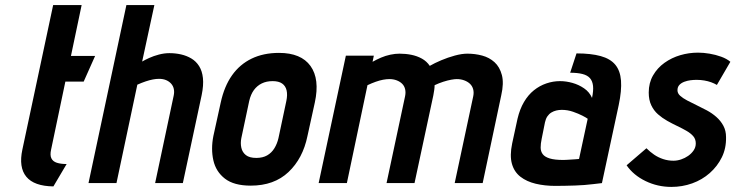

<svg xmlns="http://www.w3.org/2000/svg" viewBox="-20 -720 2892 755"><path d="M181 -132 237 -399H309L354 -500H259L301 -700H189L68 -132Q53 -62 83.5 -25Q114 12 190 13L242 -75Q219 -75 203.5 -80Q188 -85 182 -97.5Q176 -110 181 -132Z M539 -478 587 -700H477L328 0H438L520 -387Q538 -395 553 -400Q568 -405 581 -407.5Q594 -410 605 -410Q621 -410 633 -405Q645 -400 653 -391Q661 -382 663.5 -370Q666 -358 663 -344L590 0H699L773 -346Q781 -385 778 -413Q775 -441 763 -460Q751 -479 732.5 -490Q714 -501 692 -506Q670 -511 646 -511Q626 -511 605 -505.5Q584 -500 566.5 -492Q549 -484 539 -478Z M1189 -185 1218 -317Q1238 -409 1201 -460.5Q1164 -512 1077 -512Q1016 -512 969.5 -489.5Q923 -467 892.5 -424Q862 -381 848 -317L819 -185Q809 -134 819 -89.5Q829 -45 864.5 -17.5Q900 10 966 10Q1058 10 1114.5 -43.5Q1171 -97 1189 -185ZM1106 -323 1075 -177Q1070 -155 1059 -137Q1048 -119 1030.5 -109Q1013 -99 988 -99Q961 -99 947 -110Q933 -121 929 -139Q925 -157 929 -177L960 -323Q966 -349 978.5 -366Q991 -383 1009.5 -392Q1028 -401 1052 -401Q1076 -401 1089.5 -391.5Q1103 -382 1107 -364.5Q1111 -347 1106 -323Z M1841 -342 1768 0H1878L1951 -345Q1962 -393 1953.5 -425Q1945 -457 1924.5 -475.5Q1904 -494 1876 -501.5Q1848 -509 1818 -509Q1796 -509 1768.5 -501.5Q1741 -494 1715 -483Q1689 -472 1670 -461Q1658 -479 1639 -489.5Q1620 -500 1597.5 -504.5Q1575 -509 1551 -509Q1534 -509 1515 -505Q1496 -501 1478.5 -493.5Q1461 -486 1445 -477L1450 -501H1340L1233 0H1344L1425 -385Q1442 -393 1457.5 -398.5Q1473 -404 1486.5 -406.5Q1500 -409 1511 -409Q1527 -409 1540 -404Q1553 -399 1561.5 -390.5Q1570 -382 1573 -369.5Q1576 -357 1573 -342L1500 0H1610L1684 -345Q1686 -356 1687.5 -366Q1689 -376 1689 -385Q1706 -393 1723 -398.5Q1740 -404 1754 -406.5Q1768 -409 1776 -409Q1792 -409 1805.5 -404Q1819 -399 1828 -390.5Q1837 -382 1840.5 -369.5Q1844 -357 1841 -342Z M2308 -335Q2298 -358 2277 -372.5Q2256 -387 2231 -394Q2206 -401 2182 -401Q2155 -401 2128.5 -392Q2102 -383 2079.5 -365Q2057 -347 2040.5 -319Q2024 -291 2015 -253L1994 -156Q1984 -108 1993 -76Q2002 -44 2026.5 -25Q2051 -6 2086.5 2.5Q2122 11 2164 11Q2184 11 2203.5 10.5Q2223 10 2241.5 9.5Q2260 9 2278 7.5Q2296 6 2313 4Q2330 2 2347 0L2413 -307Q2425 -364 2422 -403Q2419 -442 2399.5 -465.5Q2380 -489 2342 -499.5Q2304 -510 2247 -510L2222 -434Q2251 -434 2270.5 -429Q2290 -424 2300 -412.5Q2310 -401 2312 -382Q2314 -363 2308 -335ZM2291 -253 2257 -95Q2257 -95 2252.5 -94.5Q2248 -94 2240.5 -93.5Q2233 -93 2224.5 -92.5Q2216 -92 2208 -91.5Q2200 -91 2195 -91Q2161 -91 2141.5 -97Q2122 -103 2114 -114Q2106 -125 2106 -140Q2106 -155 2110 -174L2123 -239Q2126 -253 2132.5 -262.5Q2139 -272 2148 -277.5Q2157 -283 2167.5 -285.5Q2178 -288 2189 -288Q2212 -288 2233.5 -280.5Q2255 -273 2270.5 -265Q2286 -257 2291 -253Z M2799 -386 2852 -477Q2838 -489 2816 -497Q2794 -505 2770 -509Q2746 -513 2725 -513Q2689 -513 2655 -503Q2621 -493 2593 -473Q2565 -453 2548 -423.5Q2531 -394 2531 -356Q2531 -327 2541 -306Q2551 -285 2567.5 -270.5Q2584 -256 2603.5 -245Q2623 -234 2643 -224.5Q2663 -215 2679.5 -205.5Q2696 -196 2706 -184.5Q2716 -173 2716 -156Q2716 -141 2707.5 -128.5Q2699 -116 2686 -107Q2673 -98 2658 -93Q2643 -88 2628 -88Q2607 -88 2587.5 -94.5Q2568 -101 2552 -112Q2536 -123 2522 -137L2444 -70Q2471 -31 2518.5 -8Q2566 15 2620 15Q2663 15 2702 1Q2741 -13 2771 -39.5Q2801 -66 2818.5 -101.5Q2836 -137 2835 -181Q2835 -206 2824.5 -225.5Q2814 -245 2797 -260Q2780 -275 2759.5 -286Q2739 -297 2719 -306.5Q2699 -316 2682 -325Q2665 -334 2654.5 -343.5Q2644 -353 2644 -365Q2644 -378 2651.5 -386Q2659 -394 2671 -398.5Q2683 -403 2695.5 -404.5Q2708 -406 2719 -406Q2735 -406 2749.5 -403.5Q2764 -401 2776.5 -396.5Q2789 -392 2799 -386Z"/></svg>

Font: Advent Pro
Style: Bold Italic
Weight: 700
Italic angle: -12°
Designer: VivaRado, Andreas Kalpakidis
Foundry: VivaRado, Andreas Kalpakidis
Version: Version 3.000